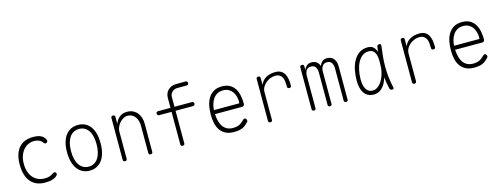

<svg xmlns="http://www.w3.org/2000/svg" viewBox="-18 -1518 6036 2317"><g transform="rotate(-15 3000.0 -360.0)"><path d="M100 -278Q100 -353 118 -406.5Q136 -460 168 -494Q200 -528 244.5 -544Q289 -560 341 -560Q373 -560 397.5 -555Q422 -550 439 -541.5Q456 -533 467.5 -522Q479 -511 486 -500Q500 -477 494.5 -465Q489 -453 479 -448Q469 -444 459 -448Q449 -452 441 -466Q429 -485 401 -497.5Q373 -510 339 -510Q305 -510 271 -495.5Q237 -481 210 -451.5Q183 -422 166.5 -377.5Q150 -333 150 -273Q150 -219 164.5 -176Q179 -133 205 -103Q231 -73 268 -56.5Q305 -40 351 -40Q386 -40 411 -48.5Q436 -57 454 -71Q465 -79 476.5 -81Q488 -83 496 -75Q500 -71 501.5 -65.5Q503 -60 502.5 -54.5Q502 -49 499 -43.5Q496 -38 491 -33Q479 -22 464 -14Q449 -6 431 -0.5Q413 5 390.5 7.5Q368 10 339 10Q287 10 243 -7Q199 -24 167.5 -59Q136 -94 118 -148.5Q100 -203 100 -278Z M900 10Q850 10 811 -10Q772 -30 745 -67Q718 -104 704 -156.5Q690 -209 690 -275Q690 -341 704 -393.5Q718 -446 745 -483Q772 -520 811.5 -540Q851 -560 902 -560Q953 -560 992 -540Q1031 -520 1057 -483.5Q1083 -447 1096.5 -395Q1110 -343 1110 -278Q1110 -211 1096 -158Q1082 -105 1055 -67.5Q1028 -30 989 -10Q950 10 900 10ZM900 -40Q938 -40 967.5 -56.5Q997 -73 1017.5 -103.5Q1038 -134 1049 -178.5Q1060 -223 1060 -278Q1060 -331 1050 -374Q1040 -417 1020 -447Q1000 -477 970.5 -493.5Q941 -510 902 -510Q863 -510 833 -493.5Q803 -477 782.5 -446.5Q762 -416 751 -372.5Q740 -329 740 -275Q740 -221 750.5 -177.5Q761 -134 781.5 -103.5Q802 -73 832 -56.5Q862 -40 900 -40Z M1365 -355V-15Q1365 -2 1359 4Q1353 10 1340 10Q1327 10 1321 4Q1315 -2 1315 -15V-535Q1315 -548 1321 -554Q1327 -560 1340 -560Q1353 -560 1359 -554Q1365 -548 1365 -535V-449Q1385 -503 1422.5 -531.5Q1460 -560 1515 -560Q1556 -560 1587.5 -545Q1619 -530 1640.5 -504Q1662 -478 1673.5 -443Q1685 -408 1685 -367V-15Q1685 -2 1679 4Q1673 10 1660 10Q1647 10 1641 4Q1635 -2 1635 -15V-355Q1635 -386 1627 -414.5Q1619 -443 1603 -464.5Q1587 -486 1563 -499Q1539 -512 1508 -512Q1480 -512 1454.5 -497.5Q1429 -483 1409 -460Q1389 -437 1377 -409Q1365 -381 1365 -355Z M2303 -420H2085V-15Q2085 -2 2079 4Q2073 10 2060 10Q2047 10 2041 4Q2035 -2 2035 -15V-420H1880Q1869 -420 1862 -427.5Q1855 -435 1855 -446Q1855 -457 1862 -463.5Q1869 -470 1880 -470H2035V-595Q2035 -624 2045 -648.5Q2055 -673 2073.5 -691Q2092 -709 2118 -719.5Q2144 -730 2175 -730H2294Q2305 -730 2311.5 -723Q2318 -716 2318 -705Q2318 -694 2311.5 -687Q2305 -680 2294 -680H2175Q2155 -680 2138.5 -672.5Q2122 -665 2110 -653Q2098 -641 2091.5 -626Q2085 -611 2085 -595V-470H2303Q2314 -470 2321 -463.5Q2328 -457 2328 -446Q2328 -435 2321 -427.5Q2314 -420 2303 -420Z M2864 -114Q2875 -114 2882.5 -103.5Q2890 -93 2890 -82Q2890 -77 2888 -72.5Q2886 -68 2882 -64Q2863 -44 2845.5 -30Q2828 -16 2807.5 -7Q2787 2 2761.5 6Q2736 10 2700 10Q2641 10 2599.5 -10.5Q2558 -31 2532 -67.5Q2506 -104 2494.5 -154Q2483 -204 2483 -263Q2483 -321 2493.5 -374.5Q2504 -428 2529.5 -469.5Q2555 -511 2596.5 -535.5Q2638 -560 2700 -560Q2758 -560 2797 -538Q2836 -516 2859.5 -478.5Q2883 -441 2893 -391.5Q2903 -342 2903 -288Q2903 -277 2895.5 -267.5Q2888 -258 2876 -258H2534Q2537 -206 2548.5 -165Q2560 -124 2581 -96.5Q2602 -69 2632.5 -54.5Q2663 -40 2702 -40Q2748 -40 2778.5 -54Q2809 -68 2841 -100Q2846 -105 2851 -109.5Q2856 -114 2864 -114ZM2534 -308H2845Q2850 -308 2851.5 -311.5Q2853 -315 2853 -329Q2853 -359 2845 -391Q2837 -423 2819 -449.5Q2801 -476 2772 -493Q2743 -510 2700 -510Q2657 -510 2626.5 -492Q2596 -474 2576.5 -445.5Q2557 -417 2546.5 -380.5Q2536 -344 2534 -308Z M3155 10Q3142 10 3136 4Q3130 -2 3130 -15V-535Q3130 -548 3136 -554Q3142 -560 3155 -560Q3168 -560 3174 -554Q3180 -548 3180 -535V-449Q3200 -503 3249 -531.5Q3298 -560 3368 -560Q3410 -560 3437 -544Q3464 -528 3479.5 -501.5Q3495 -475 3501.5 -439.5Q3508 -404 3508 -365V-355Q3508 -342 3502 -336Q3496 -330 3483 -330Q3470 -330 3464 -336Q3458 -342 3458 -355V-365Q3458 -394 3454.5 -421.5Q3451 -449 3440 -470Q3429 -491 3408.5 -504Q3388 -517 3354 -517Q3324 -517 3293.5 -505Q3263 -493 3237.5 -472Q3212 -451 3196 -422.5Q3180 -394 3180 -360V-15Q3180 -2 3174 4Q3168 10 3155 10Z M3700 10Q3688 10 3681.5 3.5Q3675 -3 3675 -15V-538Q3675 -549 3682 -554.5Q3689 -560 3700 -560Q3712 -560 3718.5 -554.5Q3725 -549 3725 -538V-490Q3737 -521 3760.5 -540.5Q3784 -560 3818 -560Q3858 -560 3882.5 -541.5Q3907 -523 3918 -490Q3934 -523 3953.5 -541.5Q3973 -560 4015 -560Q4044 -560 4064.5 -549.5Q4085 -539 4098.5 -521Q4112 -503 4118.5 -480Q4125 -457 4125 -431V-14Q4125 -2 4119 4Q4113 10 4101 10Q4089 10 4082.5 4Q4076 -2 4076 -14V-420Q4076 -456 4059 -484.5Q4042 -513 4001 -513Q3961 -513 3942.5 -484.5Q3924 -456 3924 -420V-14Q3924 -2 3918 4Q3912 10 3900 10Q3888 10 3881.5 4Q3875 -2 3875 -14V-420Q3875 -456 3858 -484.5Q3841 -513 3800 -513Q3760 -513 3742 -484.5Q3724 -456 3724 -420V-14Q3724 -2 3718 4Q3712 10 3700 10Z M4448 10Q4406 10 4376 -6.5Q4346 -23 4327 -51.5Q4308 -80 4299 -119.5Q4290 -159 4290 -205Q4290 -275 4303.5 -339.5Q4317 -404 4345.5 -453Q4374 -502 4417.5 -531Q4461 -560 4520 -560Q4567 -560 4592 -536Q4617 -512 4629 -474V-472Q4633 -503 4637 -535Q4639 -548 4646 -554Q4653 -560 4666 -560Q4679 -560 4684 -554Q4689 -548 4687 -535Q4678 -466 4672 -403Q4666 -340 4666 -278Q4666 -216 4673 -151.5Q4680 -87 4696 -14Q4699 -2 4694.5 4Q4690 10 4677 10Q4664 10 4656.5 4Q4649 -2 4646 -14Q4629 -87 4622 -152Q4622 -155 4621 -158Q4612 -125 4598 -96Q4575 -50 4538.5 -20Q4502 10 4448 10ZM4446 -40Q4485 -40 4516 -65Q4547 -90 4569 -128.5Q4591 -167 4603 -213Q4612 -249 4615 -282Q4615 -313 4617 -345V-371Q4617 -408 4608 -439Q4599 -470 4578.5 -490Q4558 -510 4518 -510Q4474 -510 4440.5 -484.5Q4407 -459 4384.5 -416Q4362 -373 4351 -318.5Q4340 -264 4340 -205Q4340 -128 4367.5 -84Q4395 -40 4446 -40Z M4955 10Q4942 10 4936 4Q4930 -2 4930 -15V-535Q4930 -548 4936 -554Q4942 -560 4955 -560Q4968 -560 4974 -554Q4980 -548 4980 -535V-449Q5000 -503 5049 -531.5Q5098 -560 5168 -560Q5210 -560 5237 -544Q5264 -528 5279.5 -501.5Q5295 -475 5301.5 -439.5Q5308 -404 5308 -365V-355Q5308 -342 5302 -336Q5296 -330 5283 -330Q5270 -330 5264 -336Q5258 -342 5258 -355V-365Q5258 -394 5254.5 -421.5Q5251 -449 5240 -470Q5229 -491 5208.5 -504Q5188 -517 5154 -517Q5124 -517 5093.5 -505Q5063 -493 5037.5 -472Q5012 -451 4996 -422.5Q4980 -394 4980 -360V-15Q4980 -2 4974 4Q4968 10 4955 10Z M5864 -114Q5875 -114 5882.5 -103.5Q5890 -93 5890 -82Q5890 -77 5888 -72.5Q5886 -68 5882 -64Q5863 -44 5845.5 -30Q5828 -16 5807.5 -7Q5787 2 5761.5 6Q5736 10 5700 10Q5641 10 5599.5 -10.5Q5558 -31 5532 -67.5Q5506 -104 5494.5 -154Q5483 -204 5483 -263Q5483 -321 5493.5 -374.5Q5504 -428 5529.5 -469.5Q5555 -511 5596.5 -535.5Q5638 -560 5700 -560Q5758 -560 5797 -538Q5836 -516 5859.5 -478.5Q5883 -441 5893 -391.5Q5903 -342 5903 -288Q5903 -277 5895.5 -267.5Q5888 -258 5876 -258H5534Q5537 -206 5548.5 -165Q5560 -124 5581 -96.5Q5602 -69 5632.5 -54.5Q5663 -40 5702 -40Q5748 -40 5778.5 -54Q5809 -68 5841 -100Q5846 -105 5851 -109.5Q5856 -114 5864 -114ZM5534 -308H5845Q5850 -308 5851.5 -311.5Q5853 -315 5853 -329Q5853 -359 5845 -391Q5837 -423 5819 -449.5Q5801 -476 5772 -493Q5743 -510 5700 -510Q5657 -510 5626.5 -492Q5596 -474 5576.5 -445.5Q5557 -417 5546.5 -380.5Q5536 -344 5534 -308Z"/></g></svg>

Font: Maple Mono NL Thin
Style: Regular
Weight: 250
Monospace: yes
Designer: subframe7536
Version: Version 7.000